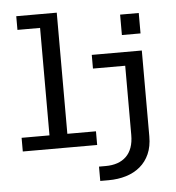

<svg xmlns="http://www.w3.org/2000/svg" viewBox="-61 -807 973 1064"><g transform="rotate(-5 425.0 -275.0)"><path d="M39.9 0V-76.1H195V-673.9H69.1V-750H294.4V-76.1H453.6V0ZM453.3 200V120.3H490.9Q527.1 120.3 555.8 110.4Q584.4 100.5 604.8 80.8Q625.2 61.1 636 31Q646.7 1 646.7 -39.3V-423.9H467.3V-500H745.7V-22.3Q745.7 33.5 727.3 75.2Q708.9 116.9 675.8 144.6Q642.7 172.4 597.7 186.2Q552.7 200 499.6 200ZM643.2 -708.6H746.9V-595H643.2Z"/></g></svg>

Font: Trispace Thin
Style: Regular
Weight: 100
Designer: Tyler Finck
Foundry: Etcetera Type Company
Version: Version 1.210